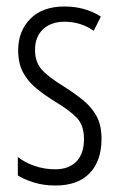

<svg xmlns="http://www.w3.org/2000/svg" viewBox="-20 -562 366 592"><path d="M293 -134Q293 -66 256.5 -28Q220 10 151 10Q114 10 84 0.5Q54 -9 35 -21V-78Q56 -61 86.5 -50.5Q117 -40 150 -40Q193 -40 216 -64.5Q239 -89 239 -133Q239 -175 217.5 -198Q196 -221 151 -248Q117 -269 91.5 -290Q66 -311 51 -339Q36 -367 36 -407Q36 -466 73.5 -504Q111 -542 179 -542Q242 -542 291 -511L269 -467Q229 -495 179 -495Q138 -495 113 -472Q88 -449 88 -408Q88 -370 109.5 -346.5Q131 -323 179 -294Q212 -273 237.5 -252Q263 -231 278 -203.5Q293 -176 293 -134Z"/></svg>

Font: Noto Sans Thai ExtCond Light
Style: Regular
Weight: 300
Width: 2
Designer: Monotype Design Team
Foundry: Monotype Imaging Inc.
Version: Version 2.002; ttfautohint (v1.8.4.7-5d5b)